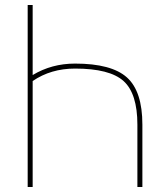

<svg xmlns="http://www.w3.org/2000/svg" viewBox="-20 -750 672 770"><path d="M531 -250Q531 -375 475.5 -425Q420 -475 281 -475Q184 -475 111 -425V0H91V-730H111V-449Q187 -495 281 -495Q427 -495 489 -439.5Q551 -384 551 -250V0H531Z"/></svg>

Font: M PLUS 1p Thin
Style: Regular
Weight: 250
Version: Version 1.062